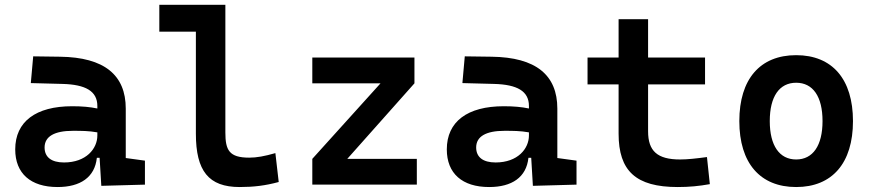

<svg xmlns="http://www.w3.org/2000/svg" viewBox="-20 -752 3556 782"><path d="M392.6 4.9 570.3 0V-97.7L492.2 -108.4V-309.6C492.2 -446.3 405.3 -518.6 224.6 -521L115.2 -522.5L105.5 -413.6L234.4 -410.2C328.6 -407.7 376.5 -380.9 376.5 -320.3V-310.1C346.7 -316.4 314.5 -319.3 273.9 -319.3C126 -319.3 42 -256.8 42 -143.6C42 -45.4 105 9.8 214.4 9.8C307.1 9.8 366.2 -29.8 374.5 -109.4H385.7ZM376.5 -212.9V-200.2C376.5 -146.5 331.1 -90.3 240.7 -90.3C189.5 -90.3 161.6 -111.8 161.6 -151.4C161.6 -196.3 201.7 -219.2 276.9 -219.2C311 -219.2 341.3 -219.2 376.5 -212.9Z M956.1 9.8C1013.7 9.8 1061 3.9 1115.2 -10.7L1101.6 -128.4C1057.6 -115.7 1025.4 -109.9 995.1 -109.9C913.1 -109.9 897.9 -140.6 897.9 -212.4V-732.4H628.9V-623H777.8V-207.5C777.8 -55.7 829.6 9.8 956.1 9.8Z M1252 0H1677.7V-105H1394.5L1668 -412.6V-517.6H1252V-412.6H1529.8L1252 -105Z M2150.4 4.9 2328.1 0V-97.7L2250 -108.4V-309.6C2250 -446.3 2163.1 -518.6 1982.4 -521L1873 -522.5L1863.3 -413.6L1992.2 -410.2C2086.4 -407.7 2134.3 -380.9 2134.3 -320.3V-310.1C2104.5 -316.4 2072.3 -319.3 2031.7 -319.3C1883.8 -319.3 1799.8 -256.8 1799.8 -143.6C1799.8 -45.4 1862.8 9.8 1972.2 9.8C2064.9 9.8 2124 -29.8 2132.3 -109.4H2143.6ZM2134.3 -212.9V-200.2C2134.3 -146.5 2088.9 -90.3 1998.5 -90.3C1947.3 -90.3 1919.4 -111.8 1919.4 -151.4C1919.4 -196.3 1959.5 -219.2 2034.7 -219.2C2068.8 -219.2 2099.1 -219.2 2134.3 -212.9Z M2740.2 9.8C2787.6 9.8 2827.1 5.9 2871.1 -2L2859.4 -112.3C2814.5 -106.4 2780.8 -102.5 2750 -102.5C2657.2 -102.5 2619.6 -136.7 2619.6 -217.3V-408.2H2851.6V-517.6H2619.6V-673.8H2499.5V-517.6H2373V-408.2H2499.5V-207.5C2499.5 -55.7 2569.8 9.8 2740.2 9.8Z M3222.7 9.8C3369.6 9.8 3454.1 -87.9 3454.1 -258.8C3454.1 -429.7 3369.6 -527.3 3222.7 -527.3C3075.7 -527.3 2991.2 -429.7 2991.2 -258.8C2991.2 -87.9 3075.7 9.8 3222.7 9.8ZM3222.7 -102.5C3154.3 -102.5 3115.2 -159.2 3115.2 -258.8C3115.2 -358.9 3154.3 -415 3222.7 -415C3291 -415 3330.1 -358.9 3330.1 -258.8C3330.1 -159.2 3291 -102.5 3222.7 -102.5Z"/></svg>

Font: Cascadia Code PL SemiBold
Style: Regular
Weight: 600
Monospace: yes
Designer: Aaron Bell
Foundry: Saja Typeworks
Version: Version 2404.023